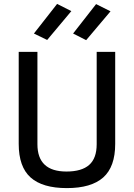

<svg xmlns="http://www.w3.org/2000/svg" viewBox="-20 -954 687 985"><path d="M76 0ZM76 -216V-688H172V-214Q172 -74 321 -74Q399 -74 437.5 -108Q476 -142 476 -214V-688H571V-216Q571 -98 509.5 -43.5Q448 11 323 11Q198 11 137 -43.5Q76 -98 76 -216ZM154 -782 273 -934 346 -897 222 -749ZM355 -782 473 -933 547 -896 422 -748Z"/></svg>

Font: sheba-seeBold
Style: Regular
Weight: 600
Designer: Mohamed Galeb, the designers
Foundry: Kief Type Foundry
Version: Version 2.010; ttfautohint (v1.5.33-1714) -l 8 -r 50 -G 200 